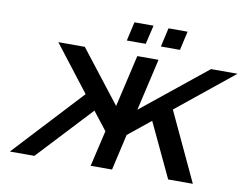

<svg xmlns="http://www.w3.org/2000/svg" viewBox="-91 -1020 1478 1149"><g transform="rotate(10 648.5 -445.5)"><path d="M610 -776 636 -891H752L725 -776ZM817 -776 843 -891H959L933 -776ZM36 0 423 -417 208 -695H369L615 -379L688 -695H817L744 -379L1136 -695H1297L953 -417L1148 0H998L843 -329L707 -219L657 0H527L578 -219L492 -329Q419 -250 185 0Z"/></g></svg>

Font: Coval
Style: ExtraBold Italic
Weight: 800
Foundry: Context Ltd
Version: Version 001.000